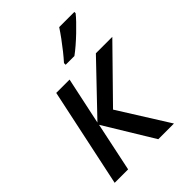

<svg xmlns="http://www.w3.org/2000/svg" viewBox="-219 -875 985 985"><g transform="rotate(-45 273.5 -383.0)"><path d="M25.9 0 140.1 -538.1H236.8L182.1 -281.2L427.7 -538.1H546.9L285.6 -271.5L456.1 0H342.3L179.7 -267.1L123.5 0ZM276.4 -606V-618.2Q293.9 -637.7 314.5 -663.3Q335 -689 355 -716.3Q375 -743.7 389.6 -766.1H499.5V-756.8Q488.8 -743.2 470 -723.4Q451.2 -703.6 428.2 -681.6Q405.3 -659.7 382.3 -639.9Q359.4 -620.1 339.8 -606Z"/></g></svg>

Font: Open Sans Medium
Style: Italic
Weight: 500
Italic angle: -12°
Designer: Monotype Design Team
Foundry: Monotype Imaging Inc.
Version: Version 3.000